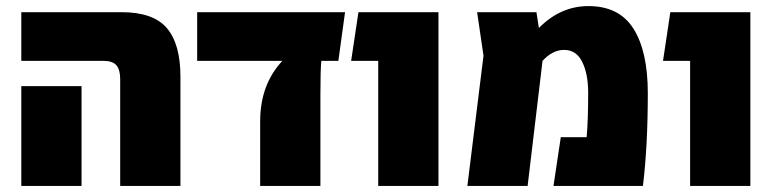

<svg xmlns="http://www.w3.org/2000/svg" viewBox="-20 -611 2561 631"><path d="M375 -351Q375 -382 362.5 -396.5Q350 -411 320 -411H50V-571H379Q484 -571 528.5 -518.5Q573 -466 573 -359V0H375ZM50 -328H248V0H50Z M1092 -411H1036Q1033 -380 1033 -300V0H835V-212Q835 -333 908 -411H628V-571H1114Z M1223 -411H1134L1158 -571H1421V0H1223Z M2109 -305Q2109 -132 2093 0H1799L1823 -160H1908Q1913 -215 1913 -306Q1913 -368 1893.5 -407.5Q1874 -447 1834 -447Q1796 -447 1763 -411L1714 0H1516L1569 -428L1548 -571H1743L1751 -519Q1822 -591 1914 -591Q2015 -591 2062 -516.5Q2109 -442 2109 -305Z M2248 -411H2159L2183 -571H2446V0H2248Z"/></svg>

Font: FiraGO Heavy
Style: Regular
Weight: 900
Designer: bBox Type
Foundry: bBox Type GmbH
Version: Version 1.001